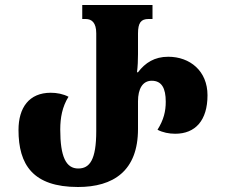

<svg xmlns="http://www.w3.org/2000/svg" viewBox="-20 -734 901 768"><path d="M292 14C433 14 532 -50 532 -218V-329C532 -378 550 -411 587 -411C627 -411 643 -381 643 -327C643 -289 635 -255 610 -215C631 -204 656 -199 681 -199C761 -199 810 -252 810 -353C810 -450 740 -507 653 -507C598 -507 561 -483 532 -445H528C531 -469 532 -493 532 -517V-600C532 -643 544 -658 574 -658H590V-714H309V-658H323C347 -658 365 -643 365 -601V-210C365 -95 339 -60 293 -60C244 -60 221 -107 221 -216C221 -263 229 -307 254 -347C233 -358 208 -363 183 -363C96 -363 54 -303 54 -214C54 -76 111 14 292 14Z"/></svg>

Font: Noto Serif Georgian ExtraCondensed Black
Style: Regular
Weight: 900
Width: 2
Designer: Monotype Design Team, Akaki Razmadze
Foundry: Google LLC
Version: Version 2.003